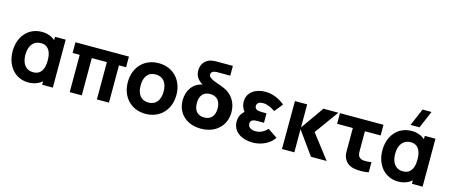

<svg xmlns="http://www.w3.org/2000/svg" viewBox="-50 -1441 4897 2088"><g transform="rotate(15 2399.0 -397.5)"><path d="M292 15C353 15 406 -5 445 -39V0H565V-540H445V-502C407 -536 356.5 -555 296 -555C141 -555 40 -435 40 -270C40 -108 139 15 292 15ZM314 -106C222 -106 184 -180 184 -269C184 -372 234 -434 316 -434C401 -434 435 -368 435 -270C435 -172 401 -106 314 -106Z M891 0V-420H1061V0H1197V-420H1277V-540H675V-420H755V0Z M1610 15C1772 15 1884 -102 1884 -270C1884 -437 1773 -555 1610 -555C1450 -555 1337 -439 1337 -270C1337 -103 1447 15 1610 15ZM1610 -112C1525 -112 1481 -173 1481 -270C1481 -364 1521 -428 1610 -428C1696 -428 1740 -366 1740 -270C1740 -177 1697 -112 1610 -112Z M2234 15C2400 15 2511 -92 2511 -244C2511 -352.5 2453.5 -438.5 2361 -478C2279 -514 2180 -529 2180 -582C2180 -603 2195 -615 2215 -621C2230 -625 2247 -625 2270 -625H2395V-735H2239C2203 -735 2190 -735 2174 -733C2070 -720 2044 -644 2044 -589C2044 -524 2080 -482.5 2129.5 -453.5C2024 -433 1964 -343 1964 -233C1964 -83 2075 15 2234 15ZM2238 -112C2163 -112 2121 -159 2121 -244C2121 -326 2161 -376 2238 -376C2313 -376 2355 -326 2355 -244C2355 -164 2315 -112 2238 -112Z M2815 15C2916 15 3007 -29 3056 -102L2949 -174C2911 -135 2868 -112 2816 -112C2762 -112 2730 -137 2730 -176C2730 -232 2794 -225 2850 -225H2882V-331H2850C2794 -331 2749 -334 2749 -379C2749 -416 2781 -429 2817 -429C2865 -429 2916 -405 2956 -377L3031 -470C2970 -521 2893 -555 2811 -555C2707 -555 2609 -501 2609 -392C2609 -354.5 2620 -319 2647 -284C2612 -256 2591 -213.5 2591 -162C2591 -46 2695 15 2815 15Z M3284 0V-260L3471 0H3648L3440 -270L3635 -540H3467L3284 -280V-540H3146L3145 0Z M3964 4C4004 11 4080 12 4122 0V-113C4093 -109 4060 -107 4034 -109C4013 -111 3990 -119 3977 -140C3964 -161 3966 -193 3966 -237V-420H4143V-540H3653V-420H3830V-229C3830 -156 3824 -111 3854 -64C3885 -16 3926 -3 3964 4Z M4427.5 -615H4528.5L4611.5 -810H4510.5ZM4455 15C4516 15 4569 -5 4608 -39V0H4728V-540H4608V-502C4570 -536 4519.5 -555 4459 -555C4304 -555 4203 -435 4203 -270C4203 -108 4302 15 4455 15ZM4477 -106C4385 -106 4347 -180 4347 -269C4347 -372 4397 -434 4479 -434C4564 -434 4598 -368 4598 -270C4598 -172 4564 -106 4477 -106Z"/></g></svg>

Font: Manrope ExtraBold
Style: Regular
Weight: 800
Designer: Mikhail Sharanda
Foundry: Mikhail Sharanda
Version: Version 4.505